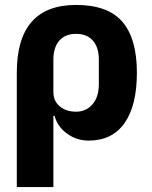

<svg xmlns="http://www.w3.org/2000/svg" viewBox="-20 -557 617 777"><path d="M48 200V-263Q48 -537 288 -537Q417 -537 475.5 -468.5Q534 -400 534 -263Q534 -130 484 -59Q434 12 339 12Q290 12 251 -16.5Q212 -45 201 -88H196V200ZM380 -217V-316Q380 -365 356 -392.5Q332 -420 288 -420Q244 -420 220 -392.5Q196 -365 196 -316V-185Q196 -148 222 -126.5Q248 -105 288 -105Q328 -105 354 -134.5Q380 -164 380 -217Z"/></svg>

Font: Aneliza
Style: Bold
Weight: 700
Designer: Mike Abbink, Paul van der Laan, Pieter van Rosmalen
Foundry: Bold Monday
Version: Version 3.0